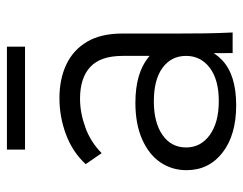

<svg xmlns="http://www.w3.org/2000/svg" viewBox="-92 -584 686 541"><g transform="rotate(-90 250.5 -313.0)"><path d="M372 0 371 -174 364 -193V-310Q364 -372 333 -401Q302 -430 243 -430Q204 -430 162.5 -415Q121 -400 90 -369L59 -414Q93 -451 142.5 -469.5Q192 -488 245 -488Q299 -488 340 -468.5Q381 -449 404 -410Q427 -371 427 -311V-159Q427 -119 427.5 -79.5Q428 -40 430 0ZM225 10Q141 10 91.5 -28.5Q42 -67 42 -130Q42 -171 64 -203.5Q86 -236 129 -255Q172 -274 232 -274Q315 -274 360.5 -237Q406 -200 406 -139H394Q394 -69 352 -29.5Q310 10 225 10ZM237 -39Q297 -39 330.5 -64.5Q364 -90 364 -131Q364 -173 330.5 -197.5Q297 -222 236 -222Q176 -222 141 -197.5Q106 -173 106 -131Q106 -90 141 -64.5Q176 -39 237 -39ZM100 -585V-636H390V-585Z"/></g></svg>

Font: SUSE Light
Style: Regular
Weight: 300
Designer: Rene Bieder
Foundry: SUSE
Version: Version 1.000